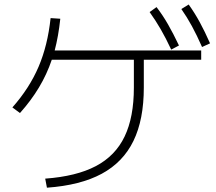

<svg xmlns="http://www.w3.org/2000/svg" viewBox="-20 -828 978 869"><path d="M585.9 -431.6V-557.6H214.4Q191.9 -491.2 156.2 -431.9Q120.6 -372.6 70.3 -316.4L36.1 -341.8Q113.3 -429.2 154.5 -525.6Q195.8 -622.1 209 -746.1L252.9 -743.2Q244.6 -664.6 227.5 -599.6H890.6V-557.6H630.9V-431.6Q630.9 -286.6 584 -190.2Q537.1 -93.8 440.4 -41.5Q343.8 10.7 192.4 21.5L184.6 -19.5Q325.7 -29.8 413.8 -76.2Q502 -122.6 543.9 -210Q585.9 -297.4 585.9 -431.6ZM657.2 -773.4 688.5 -795.9Q717.3 -758.3 740.7 -717.3Q764.2 -676.3 790 -622.1L754.9 -603.5Q730.5 -655.8 707.3 -695.8Q684.1 -735.8 657.2 -773.4ZM800.8 -787.1 834 -807.6Q861.8 -768.6 884.5 -726.8Q907.2 -685.1 930.7 -631.8L894.5 -615.2Q870.6 -669.4 848.6 -709.7Q826.7 -750 800.8 -787.1Z"/></svg>

Font: Pretendard ExtraLight
Style: Regular
Weight: 200
Designer: Base glyphs from Inter by Rasmus Andersson; Hangeul glyphs from Noto Sans CJK(Source Han Sans) by Jang Soo-young and Kan
Foundry: Kil Hyung-jin
Version: Version 1.309